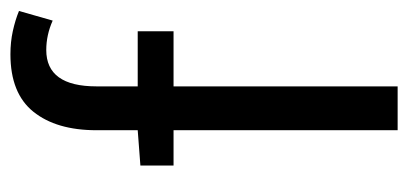

<svg xmlns="http://www.w3.org/2000/svg" viewBox="-222 -542 764 359"><g transform="rotate(-90 159.5 -362.0)"><path d="M96 0V-419H30V-481L96 -486V-563Q96 -638 130.5 -681Q165 -724 238 -724Q261 -724 281.5 -719.5Q302 -715 319 -708L301 -645Q274 -657 246 -657Q178 -657 178 -563V-486H281V-419H178V0Z"/></g></svg>

Font: Processing Sans Pro
Style: Regular
Weight: 400
Designer: Paul D. Hunt
Foundry: Adobe Systems Incorporated
Version: Version 2.020;PS 2.000;hotconv 1.0.86;makeotf.lib2.5.63406